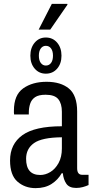

<svg xmlns="http://www.w3.org/2000/svg" viewBox="-20 -961 481 993"><path d="M180 -808 248 -941H328L329 -937L240 -808ZM217 -580Q182 -580 159.5 -606Q137 -632 137 -673Q137 -714 159.5 -740.5Q182 -767 217 -767Q253 -767 275.5 -740.5Q298 -714 298 -673Q298 -632 275.5 -606Q253 -580 217 -580ZM217 -622Q234 -622 244 -635.5Q254 -649 254 -673Q254 -697 244 -710.5Q234 -724 217 -724Q201 -724 191 -710.5Q181 -697 181 -673Q181 -649 191 -635.5Q201 -622 217 -622ZM164 12Q109 12 70.5 -21.5Q32 -55 32 -131Q32 -216 96 -262Q160 -308 300 -308V-383Q300 -425 281.5 -448Q263 -471 216 -471Q180 -471 161.5 -458.5Q143 -446 136 -424.5Q129 -403 129 -378V-369H53Q52 -373 52 -378Q52 -383 52 -389Q52 -470 100 -504Q148 -538 221 -538Q294 -538 336.5 -503Q379 -468 379 -384V-91Q379 -57 405 -57H438V-4Q425 2 408.5 6.5Q392 11 374 11Q338 11 323 -11Q308 -33 305 -65H299Q280 -31 246.5 -9.5Q213 12 164 12ZM188 -56Q215 -56 240.5 -71.5Q266 -87 283 -118Q300 -149 300 -193V-251Q197 -250 156 -221Q115 -192 115 -140Q115 -56 188 -56Z"/></svg>

Font: Archivo Condensed
Style: Regular
Weight: 400
Width: 3
Designer: Hector Gatti
Foundry: Omnibus-Type
Version: Version 2.001; ttfautohint (v1.8.3)